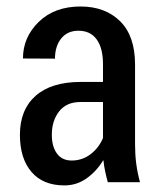

<svg xmlns="http://www.w3.org/2000/svg" viewBox="-20 -558 488 588"><path d="M310.1 0Q305.2 -18.1 301.8 -34.4Q298.3 -50.8 296.9 -66.4L295.9 -66.9Q275.4 -33.2 245.1 -11.7Q214.8 9.8 177.2 9.8Q111.8 9.8 76.4 -31.5Q41 -72.8 41 -145Q41 -222.2 89.1 -264.6Q137.2 -307.1 227.5 -307.1H295.4V-361.3Q295.4 -410.6 276.1 -437.3Q256.8 -463.9 220.2 -463.9Q186.5 -463.9 167.5 -440.2Q148.4 -416.5 148.4 -378.4L50.3 -378.9Q50.3 -443.8 98.6 -491Q147 -538.1 226.6 -538.1Q302.2 -538.1 347.9 -492.9Q393.6 -447.8 393.6 -360.4V-115.2Q393.6 -85 397.2 -56.9Q400.9 -28.8 408.7 0ZM199.7 -66.4Q231.9 -66.4 257.3 -85.7Q282.7 -105 295.4 -135.3V-245.6H226.1Q183.6 -245.6 161.1 -216.8Q138.7 -188 138.7 -145.5Q138.7 -109.4 154.3 -87.9Q169.9 -66.4 199.7 -66.4Z"/></svg>

Font: Franco
Style: Regular
Weight: 400
Designer: Google
Version: Version 1.200311; 2013